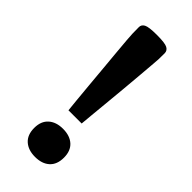

<svg xmlns="http://www.w3.org/2000/svg" viewBox="-235 -757 807 807"><g transform="rotate(45 168.0 -353.5)"><path d="M245.5 -685 245 -647.5Q244.5 -640 242.2 -612Q240 -584 236.5 -543Q233 -502 228.8 -455.5Q224.5 -409 220.2 -364.2Q216 -319.5 212.5 -283.8Q209 -248 207.5 -229.5H129Q127 -248 123.5 -283.8Q120 -319.5 116 -364.2Q112 -409 107.8 -455.5Q103.5 -502 99.8 -543Q96 -584 93.8 -612Q91.5 -640 91.5 -647.5L91 -685Q90.5 -700.5 105.2 -708.5Q120 -716.5 168 -716.5Q216.5 -716.5 231 -708.5Q245.5 -700.5 245.5 -685ZM168 -158.5Q209 -158.5 232.8 -137Q256.5 -115.5 256.5 -75.5Q256.5 -34.5 232.8 -13Q209 8.5 168 8.5Q127.5 8.5 103.5 -13Q79.5 -34.5 79.5 -75.5Q79.5 -115.5 103.5 -137Q127.5 -158.5 168 -158.5Z"/></g></svg>

Font: Newsreader 6pt Medium
Style: Regular
Weight: 500
Designer: Hugues Gentile
Foundry: Production Type
Version: Version 1.003; ttfautohint (v1.8.3)